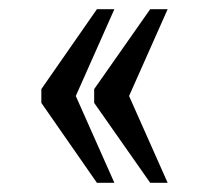

<svg xmlns="http://www.w3.org/2000/svg" viewBox="-20 -479 454 418"><path d="M307 -81H345L261 -270L345 -459H307L185 -285V-255ZM191 -81H229L145 -270L229 -459H191L70 -285V-255Z"/></svg>

Font: Noto Serif Lao ExtCond
Style: Regular
Weight: 400
Width: 2
Designer: Monotype Design Team
Foundry: Monotype Imaging Inc.
Version: Version 2.004